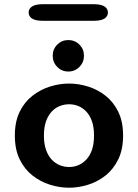

<svg xmlns="http://www.w3.org/2000/svg" viewBox="-20 -887 659 918"><path d="M310.5 10.5Q264.5 10.5 219 -3.8Q173.5 -18 135.2 -48Q97 -78 74 -125.2Q51 -172.5 51 -239Q51 -305.5 74 -352.5Q97 -399.5 135.2 -429.2Q173.5 -459 219 -473.2Q264.5 -487.5 310.5 -487.5Q355.5 -487.5 401.2 -473.2Q447 -459 484.8 -429.2Q522.5 -399.5 545.5 -352.5Q568.5 -305.5 568.5 -239Q568.5 -172.5 545.5 -125.2Q522.5 -78 484.8 -48Q447 -18 401.2 -3.8Q355.5 10.5 310.5 10.5ZM310.5 -88.5Q333.5 -88.5 354.5 -97.2Q375.5 -106 392.8 -124.2Q410 -142.5 419.8 -170.8Q429.5 -199 429.5 -239Q429.5 -278.5 419.8 -306.8Q410 -335 392.8 -353.2Q375.5 -371.5 354.5 -380Q333.5 -388.5 310.5 -388.5Q287.5 -388.5 265.8 -380Q244 -371.5 227 -353.2Q210 -335 200 -306.8Q190 -278.5 190 -239Q190 -199 200 -170.8Q210 -142.5 227 -124.2Q244 -106 265.8 -97.2Q287.5 -88.5 310.5 -88.5ZM306.5 -545Q275.5 -545 253.8 -567Q232 -589 232 -620.5Q232 -652 253.8 -673.8Q275.5 -695.5 306.5 -695.5Q338 -695.5 359.8 -673.8Q381.5 -652 381.5 -620.5Q381.5 -589 359.8 -567Q338 -545 306.5 -545ZM117 -827.5Q117 -845.5 133.5 -856.2Q150 -867 186.5 -867H426.5Q463 -867 479.5 -856.2Q496 -845.5 496 -827.5Q496 -809 479.5 -798.2Q463 -787.5 426.5 -787.5H186.5Q150 -787.5 133.5 -798.2Q117 -809 117 -827.5Z"/></svg>

Font: Sono ExtraLight Monospace SemiBold
Style: Regular
Weight: 600
Version: Version 2.112